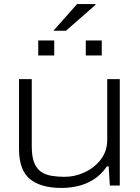

<svg xmlns="http://www.w3.org/2000/svg" viewBox="-20 -917 694 949"><path d="M284 12Q182 12 128 -32Q74 -76 74 -181V-526H137V-194Q137 -143 149 -113Q161 -83 183 -68Q205 -53 235 -48Q265 -43 299 -43Q351 -43 399 -65.5Q447 -88 478.5 -129Q510 -170 510 -226V-526H572V0H523L517 -95H509Q479 -52 440.5 -28.5Q402 -5 361.5 3.5Q321 12 284 12ZM169 -643V-717H248V-643ZM404 -643V-717H483V-643ZM244 -765 361 -897H452V-893L306 -765Z"/></svg>

Font: Archivo Expanded ExtraLight
Style: Regular
Weight: 250
Width: 7
Designer: Hector Gatti
Foundry: Omnibus-Type
Version: Version 2.001